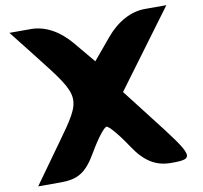

<svg xmlns="http://www.w3.org/2000/svg" viewBox="-89 -978 1082 1024"><g transform="rotate(-10 452.5 -466.5)"><path d="M148 -729C344 -479 344 -479 185 -258L36 -50H159C253 -50 298 -79 354 -175C395 -246 437 -300 450 -300C463 -300 509 -246 556 -175C614 -87 674 -50 756 -50C887 -50 884 -62 689 -312L569 -467C672 -606 774 -744 877 -883H761C686 -883 610 -843 548 -769L452 -654L356 -769C294 -843 219 -883 144 -883H27Z"/></g></svg>

Font: Hussar Skorodowane
Style: Bold
Weight: 700
Foundry: Cannot Into Space Fonts
Version: Version 0.892